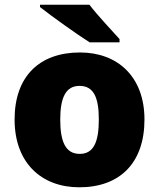

<svg xmlns="http://www.w3.org/2000/svg" viewBox="-20 -837 677 816"><path d="M360 -817H150V-807C198 -769 307 -691 361 -657H488V-671C455 -708 394 -772 360 -817ZM594 -329C594 -512 479 -614 320 -614C147 -614 42 -512 42 -329C42 -144 157 -41 317 -41C489 -41 594 -144 594 -329ZM236 -329C236 -423 260 -472 318 -472C378 -472 400 -423 400 -329C400 -234 378 -183 319 -183C259 -183 236 -234 236 -329Z"/></svg>

Font: Noto Sans Tamil UI Black
Style: Regular
Weight: 900
Designer: Jelle Bosma - Monotype Design Team
Foundry: Monotype Imaging Inc.
Version: Version 2.004